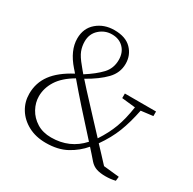

<svg xmlns="http://www.w3.org/2000/svg" viewBox="-155 -847 1024 1019"><g transform="rotate(30 357.5 -337.5)"><path d="M210 -437Q218 -427 225 -418.5Q232 -410 239 -402Q297 -439 330.5 -474.5Q364 -510 364 -562Q364 -607 337 -634.5Q310 -662 266 -662Q223 -662 190.5 -633Q158 -604 158 -557Q158 -528 168 -501.5Q178 -475 210 -437ZM516 -26Q502 -42 488.5 -57.5Q475 -73 462 -87Q426 -44 374 -15.5Q322 13 248 13Q186 13 139.5 -12Q93 -37 67.5 -78.5Q42 -120 42 -170Q42 -237 80.5 -289Q119 -341 199 -383Q195 -388 190.5 -393.5Q186 -399 181 -404Q116 -478 116 -551Q116 -614 159.5 -651Q203 -688 266 -688Q335 -688 370.5 -651.5Q406 -615 406 -562Q406 -507 366 -465.5Q326 -424 255 -384Q275 -362 295 -339.5Q315 -317 340 -291Q372 -256 404.5 -221.5Q437 -187 475 -146Q512 -202 532.5 -257Q553 -312 564 -387L481 -396V-424H672V-396L599 -387Q583 -307 559.5 -247Q536 -187 493 -126Q512 -106 533 -83.5Q554 -61 578 -35L674 -25L671 1Q643 8 611 8Q578 8 555.5 0.5Q533 -7 516 -26ZM314 -251Q285 -284 263.5 -308.5Q242 -333 216 -364Q151 -326 122 -280Q93 -234 93 -184Q93 -145 113 -108.5Q133 -72 170 -49Q207 -26 258 -26Q371 -26 444 -107Q410 -145 378 -180Q346 -215 314 -251Z"/></g></svg>

Font: Source Serif Pro Light
Style: Regular
Weight: 300
Designer: Frank Grießhammer
Foundry: Adobe Systems Incorporated
Version: Version 3.001;hotconv 1.0.111;makeotfexe 2.5.65597